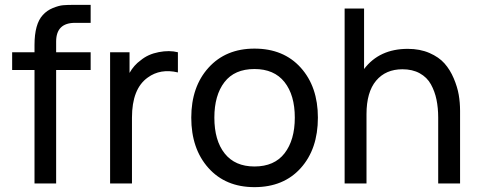

<svg xmlns="http://www.w3.org/2000/svg" viewBox="-20 -755 1973 790"><path d="M289 -661Q211 -661 211 -584V-540H353V-467H211V0H122V-467H30V-540H122V-570Q122 -656 156 -693Q173 -712 197.5 -722Q222 -732 239.5 -733.5Q257 -735 284 -735H353V-661Z M559 -507Q589 -532 633 -540.5Q677 -549 712 -540V-457Q640 -474 588 -436Q523 -390 523 -271V0H433V-540H513V-455Q531 -487 559 -507Z M1027 15Q908 15 837.5 -64Q767 -143 767 -271Q767 -398 838 -476.5Q909 -555 1027 -555Q1147 -555 1217.5 -476.5Q1288 -398 1288 -271Q1288 -142 1217.5 -63.5Q1147 15 1027 15ZM1027 -70Q1109 -70 1151 -124.5Q1193 -179 1193 -271Q1193 -364 1150.5 -417.5Q1108 -471 1027 -471Q945 -471 903.5 -417Q862 -363 862 -271Q862 -177 904.5 -123.5Q947 -70 1027 -70Z M1658 -554Q1708 -554 1747 -537Q1786 -520 1809 -494Q1832 -468 1847 -432.5Q1862 -397 1867.5 -365Q1873 -333 1873 -299V0H1783V-271Q1783 -311 1776 -345Q1769 -379 1753 -408Q1737 -437 1707 -453.5Q1677 -470 1636 -470Q1567 -470 1527.5 -423Q1488 -376 1488 -285V0H1398V-720H1478V-471Q1541 -554 1658 -554Z"/></svg>

Font: Manrope Medium
Style: Medium
Weight: 500
Designer: Mikhail Sharanda
Foundry: Mikhail Sharanda
Version: Version 4.000;hotconv 1.0.109;makeotfexe 2.5.65596